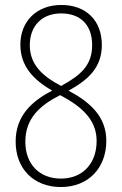

<svg xmlns="http://www.w3.org/2000/svg" viewBox="-20 -743 492 773"><path d="M227 -723C127 -723 62 -657 62 -563C62 -476 115 -422 190 -378C106 -335 43 -275 43 -173C43 -64 115 10 225 10C336 10 408 -67 408 -176C408 -273 344 -331 256 -378C334 -421 390 -470 390 -562C390 -660 327 -723 227 -723ZM226 -689C304 -689 351 -643 351 -561C351 -479 303 -439 226 -397C148 -438 100 -485 100 -561C100 -640 150 -689 226 -689ZM82 -172C82 -267 141 -319 222 -360L240 -350C330 -300 369 -245 369 -175C369 -86 314 -24 225 -24C139 -24 82 -82 82 -172Z"/></svg>

Font: Noto Sans Thai Looped Condensed ExtraLight
Style: Regular
Weight: 200
Width: 3
Designer: Sasikarn Vongin, Ben Mitchell
Foundry: The Fontpad Ltd
Version: Version 1.001